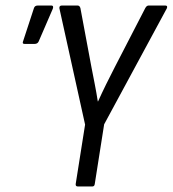

<svg xmlns="http://www.w3.org/2000/svg" viewBox="-20 -675 625 695"><path d="M262 0Q253 0 254 -9L288 -224L195 -645Q194 -655 204 -655H261Q268 -655 271 -646L311 -432Q317 -401 323 -370.5Q329 -340 334 -308H335Q349 -339 364 -369.5Q379 -400 395 -431L506 -646Q511 -655 518 -655H578Q583 -655 584.5 -652.5Q586 -650 584 -645L357 -225L323 -9Q322 0 314 0ZM69 -516Q59 -516 64 -527L103 -646Q106 -655 117 -655H165Q171 -655 172 -651.5Q173 -648 171 -643L120 -525Q116 -516 105 -516Z"/></svg>

Font: Sofia Sans Condensed
Style: Italic
Weight: 400
Italic angle: -9°
Designer: Botio Nikoltchev, Ani Petrova
Foundry: lettersoup
Version: Version 4.101